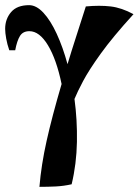

<svg xmlns="http://www.w3.org/2000/svg" viewBox="-31 -495 538 745"><path d="M122 230Q129 145 150 51Q171 -43 208 -169Q188 -265 155 -319.5Q122 -374 83 -374Q58 -374 46.5 -355.5Q35 -337 28 -300H5Q-3 -323 -7 -345.5Q-11 -368 -11 -383Q-11 -421 12 -448Q35 -475 82 -475Q110 -475 137.5 -445.5Q165 -416 189 -364Q213 -312 231 -246Q246 -296 264 -351.5Q282 -407 302 -470Q356 -475 398.5 -470Q441 -465 487 -440Q406 -351 360 -287Q314 -223 291.5 -180.5Q269 -138 258 -111Q269 -30 267.5 55.5Q266 141 247 220Q216 227 185 228.5Q154 230 122 230Z"/></svg>

Font: Bona Nova
Style: Bold
Weight: 700
Designer: Mateusz Machalski
Foundry: Capitalics
Version: Version 4.001; ttfautohint (v1.8.3)